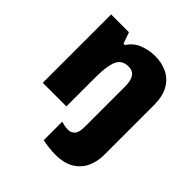

<svg xmlns="http://www.w3.org/2000/svg" viewBox="-214 -711 1098 1098"><g transform="rotate(45 335.0 -161.5)"><path d="M405 240Q383 240 352.5 236.5Q322 233 302 228V79Q319 83 331 85.5Q343 88 359 88Q381 88 397.5 71.5Q414 55 414 5V-320Q414 -413 348 -413Q294 -413 275.5 -369Q257 -325 257 -242V0H66V-553H210L234 -485H246Q272 -527 318 -545Q364 -563 413 -563Q467 -563 510.5 -542Q554 -521 580 -476Q606 -431 606 -360V45Q606 95 586.5 139.5Q567 184 523 212Q479 240 405 240Z"/></g></svg>

Font: Noto Sans Ethiopic Black
Style: Regular
Weight: 900
Designer: Monotype Design Team
Foundry: Monotype Imaging Inc.
Version: Version 2.102; ttfautohint (v1.8.4.7-5d5b)